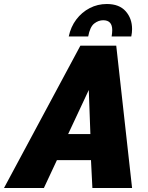

<svg xmlns="http://www.w3.org/2000/svg" viewBox="-81 -938 737 958"><path d="M320 -710H499L578 0H380L373 -139H203L138 0H-61ZM370 -269 362 -489 259 -269ZM262 -756Q272 -804 299.5 -840.5Q327 -877 366.5 -897.5Q406 -918 452 -918Q514 -918 546 -882Q578 -846 578 -793Q578 -784 577 -775Q576 -766 574 -756H476Q479 -774 479 -788Q479 -837 434 -837Q410 -837 389 -820.5Q368 -804 359 -756Z"/></svg>

Font: Raleway Black
Style: Italic
Weight: 900
Italic angle: -12°
Designer: Matt McInerney, Pablo Impallari, Rodrigo Fuenzalida
Foundry: Matt McInerney, Pablo Impallari, Rodrigo Fuenzalida
Version: Version 4.101;RELEASE